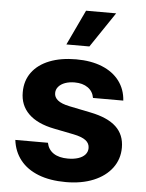

<svg xmlns="http://www.w3.org/2000/svg" viewBox="-54 -800 647 853"><g transform="rotate(5 269.5 -373.0)"><path d="M272.6 -434.3Q249.2 -434.3 230.4 -427.7Q211.7 -421 200.9 -408.5Q190.1 -396 190.1 -380.2Q189.6 -361.6 205.9 -348Q222.3 -334.4 258.3 -327L354 -307.5Q431.3 -292 469 -256.6Q506.6 -221.2 506.6 -163.9Q506.6 -112.5 477.2 -73Q447.8 -33.6 394.9 -11.7Q341.9 10.2 271.5 10.2Q200.9 10.2 149.4 -9.9Q97.8 -30.1 68.1 -67.6Q38.3 -105.2 32 -156.9H177.4Q183.6 -126.6 207.7 -110.6Q231.9 -94.6 271.8 -94.6Q297.8 -94.6 317.6 -101Q337.5 -107.5 348.5 -119.9Q359.4 -132.4 359.4 -149.1Q359.4 -170.2 342 -183.5Q324.6 -196.7 287.5 -204.2L199.6 -221.7Q123.7 -236.6 84.8 -274.9Q45.9 -313.2 46.4 -371.5Q46.4 -422.5 73.8 -459.8Q101.2 -497.1 151.7 -517.1Q202.2 -537.1 270.4 -537.1Q336.8 -537.1 386.1 -517.1Q435.4 -497.1 463.4 -460Q491.4 -422.8 494.6 -372.7H359.5Q354.6 -401.8 331.6 -418Q308.6 -434.3 272.6 -434.3ZM295 -756.1H429.3L323.6 -599.2H221Z"/></g></svg>

Font: Pretendard Std Variable
Style: Regular
Weight: 400
Designer: Base glyphs from Inter by Rasmus Andersson; Hangeul glyphs from Noto Sans CJK(Source Han Sans) by Jang Soo-young and Kan
Foundry: Kil Hyung-jin
Version: Version 1.309;Glyphs 3.2 (3225)